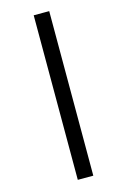

<svg xmlns="http://www.w3.org/2000/svg" viewBox="-142 -930 693 1082"><g transform="rotate(-15 205.0 -389.0)"><path d="M171 -869H261.5V91H171Z"/></g></svg>

Font: Merriweather 36pt ExtraBold
Style: Italic
Weight: 800
Italic angle: -7.8°
Version: Version 2.101